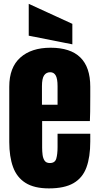

<svg xmlns="http://www.w3.org/2000/svg" viewBox="-20 -994 528 1021"><path d="M240.2 7.8Q162.1 7.8 115.7 -21.5Q69.3 -50.8 49.3 -106Q29.3 -161.1 29.3 -238.8V-533.2Q29.3 -635.3 87.9 -687.7Q146.5 -740.2 249 -740.2Q460 -740.2 460 -533.2V-480Q460 -383.3 458 -350.1H204.1V-208.5Q204.1 -189 206.5 -170.2Q209 -151.4 217.5 -139.2Q226.1 -127 245.1 -127Q272.5 -127 279.3 -150.6Q286.1 -174.3 286.1 -212.4V-282.7H460V-241.2Q460 -159.2 439.7 -103.8Q419.4 -48.3 371.3 -20.3Q323.2 7.8 240.2 7.8ZM203.1 -437H286.1V-535.6Q286.1 -575.2 276.4 -592.5Q266.6 -609.9 247.1 -609.9Q226.1 -609.9 214.6 -593.3Q203.1 -576.7 203.1 -535.6ZM364.7 -758.3 132.8 -804.2V-973.6L364.7 -867.2Z"/></svg>

Font: Anton SC
Style: Regular
Weight: 400
Designer: Vernon Adams
Foundry: Vernon Adams
Version: Version 2.116; ttfautohint (v1.8.4.7-5d5b)